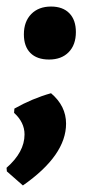

<svg xmlns="http://www.w3.org/2000/svg" viewBox="-30 -435 279 587"><path d="M126 -415Q162 -415 182 -394.5Q202 -374 202 -337Q202 -298 180 -275.5Q158 -253 120 -253Q83 -253 63 -273Q43 -293 43 -330Q43 -369 65.5 -392Q88 -415 126 -415ZM126 -150Q172 -111 172 -57Q172 40 40 132L-9 89L-10 78Q45 30 45 -24Q45 -61 13 -90L14 -103Q69 -134 126 -150Z"/></svg>

Font: Alegreya Sans SC ExtraBold
Style: Italic
Weight: 800
Italic angle: -7°
Designer: Juan Pablo del Peral
Foundry: Huerta Tipografica
Version: Version 2.007